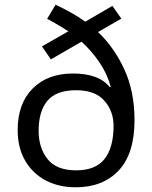

<svg xmlns="http://www.w3.org/2000/svg" viewBox="-20 -785 645 815"><path d="M216 -765Q248 -750 280.5 -732Q313 -714 342 -693L457 -760L495 -706L396 -649Q464 -585 507.5 -491Q551 -397 551 -275Q551 -133 484 -61.5Q417 10 301 10Q229 10 173.5 -19.5Q118 -49 86.5 -103.5Q55 -158 55 -233Q55 -345 118.5 -409Q182 -473 290 -473Q343 -473 382.5 -459Q422 -445 446 -415L450 -417Q434 -474 401 -522Q368 -570 326 -608L196 -533L158 -588L270 -652Q249 -666 226 -679.5Q203 -693 180 -705ZM303 -402Q219 -402 181.5 -357.5Q144 -313 144 -230Q144 -157 182 -109.5Q220 -62 303 -62Q386 -62 424 -110.5Q462 -159 462 -251Q462 -313 423 -357.5Q384 -402 303 -402Z"/></svg>

Font: Noto Sans Syriac Eastern
Style: Regular
Weight: 400
Designer: Patrick Giasson and the Monotype Design Team
Foundry: Monotype Imaging Inc.
Version: Version 3.001; ttfautohint (v1.8.4.7-5d5b)